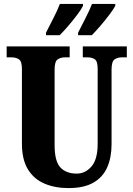

<svg xmlns="http://www.w3.org/2000/svg" viewBox="-20 -951 682 981"><path d="M330 10Q261 10 207 -13Q153 -36 122.5 -86Q92 -136 92 -218V-599Q92 -638 76.5 -648Q61 -658 39 -658H14V-714H336V-658H312Q290 -658 274.5 -647.5Q259 -637 259 -595V-210Q259 -127 288.5 -95.5Q318 -64 372 -64Q416 -64 447.5 -100.5Q479 -137 479 -216V-599Q479 -638 464.5 -648Q450 -658 427 -658H403V-714H628V-658H603Q581 -658 565.5 -647.5Q550 -637 550 -595V-214Q550 -147 528 -96.5Q506 -46 457.5 -18Q409 10 330 10ZM379 -784Q396 -818 416.5 -857.5Q437 -897 450 -931H569V-921Q560 -904 538.5 -875.5Q517 -847 492.5 -818.5Q468 -790 449 -771H379ZM215 -784Q232 -818 252.5 -857.5Q273 -897 286 -931H404V-921Q396 -904 374.5 -875.5Q353 -847 328.5 -818.5Q304 -790 285 -771H215Z"/></svg>

Font: Noto Serif Armenian ExtraCondensed Black
Style: Regular
Weight: 900
Width: 2
Designer: Monotype Design Team
Foundry: Monotype Imaging Inc.
Version: Version 2.008; ttfautohint (v1.8.4.7-5d5b)